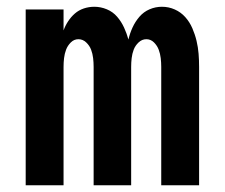

<svg xmlns="http://www.w3.org/2000/svg" viewBox="-20 -548 665 568"><path d="M56 0V-520H168V-458Q173 -472 181.5 -485Q190 -498 201.5 -508Q213 -518 228 -523Q243 -528 259 -528Q278 -528 296 -520.5Q314 -513 326.5 -498.5Q339 -484 347 -466.5Q355 -449 360 -431Q364 -449 372 -466.5Q380 -484 392.5 -498.5Q405 -513 422.5 -520.5Q440 -528 459 -528Q479 -528 497 -520Q515 -512 528 -497.5Q541 -483 549 -464.5Q557 -446 561.5 -427Q566 -408 567.5 -389Q569 -370 569 -350V0H457V-350Q457 -363 455.5 -376Q454 -389 449.5 -401Q445 -413 435.5 -422.5Q426 -432 413 -432Q400 -432 390 -422.5Q380 -413 375.5 -401Q371 -389 369.5 -376Q368 -363 368 -350V0H257V-350Q257 -363 255.5 -376Q254 -389 249.5 -401Q245 -413 235 -422.5Q225 -432 212 -432Q199 -432 189.5 -422.5Q180 -413 175.5 -401Q171 -389 169.5 -376Q168 -363 168 -350V0Z"/></svg>

Font: Iosevka Julsh Curly
Style: Bold
Weight: 700
Designer: Belleve Invis
Foundry: Belleve Invis
Version: Version 15.0.2; ttfautohint (v1.8.4)